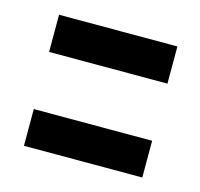

<svg xmlns="http://www.w3.org/2000/svg" viewBox="-57 -521 426 409"><g transform="rotate(15 156.5 -316.5)"><path d="M27 -379H288V-461H27ZM27 -172H288V-253H27Z"/></g></svg>

Font: Inconsolata ExtraCondensed
Style: Bold
Weight: 700
Width: 2
Monospace: yes
Designer: Raph Levien, Cyreal, Brenton Simpson
Foundry: Raph Levien, Cyreal, Google
Version: Version 3.100